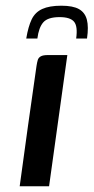

<svg xmlns="http://www.w3.org/2000/svg" viewBox="-20 -653 328 673"><path d="M49 0Q63 -105 78 -211Q93 -317 108 -422Q110 -435 112.5 -443Q115 -451 123 -455.5Q131 -460 148 -460H216L152 0ZM195 -633Q236 -633 257 -621Q278 -609 284.5 -584Q291 -559 285 -518H247Q253 -561 239.5 -577Q226 -593 189 -593Q148 -593 132 -575Q116 -557 111 -518H72Q79 -560 91 -585Q103 -610 128 -621.5Q153 -633 195 -633Z"/></svg>

Font: Genos Medium
Style: Italic
Weight: 500
Italic angle: -8°
Designer: Robert E. Leuschke
Foundry: Robert E. Leuschke
Version: Version 1.010